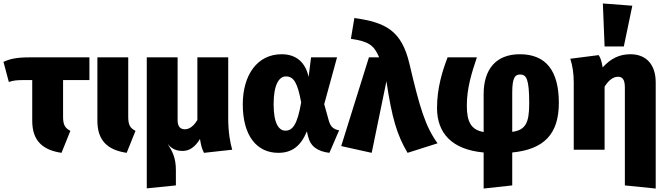

<svg xmlns="http://www.w3.org/2000/svg" viewBox="-29 -864 3848 1108"><path d="M487 -402V-533H143C65 -533 29 -524 -9 -507L22 -391C51 -400 65 -402 115 -402H157V-167C157 -51 218 2 326 18L377 -109C346 -125 335 -144 335 -190V-402Z M711 -533H533V-167C533 -51 594 2 702 18L753 -109C721 -125 711 -144 711 -190Z M1311 0C1299 -41 1288 -102 1288 -183V-533H1110V-172C1088 -134 1062 -118 1038 -118C1015 -118 996 -130 996 -170V-533H818V223L986 206V118C986 46 966 10 939 -33C965 -1 993 7 1026 7C1065 7 1098 -17 1125 -62C1131 -27 1135 -8 1148 18Z M1596 -551C1455 -551 1372 -430 1372 -262C1372 -79 1454 18 1577 18C1657 18 1707 -22 1742 -106L1749 -76C1763 -18 1805 10 1872 18L1928 -112C1898 -117 1879 -131 1869 -166L1842 -263L1916 -533H1766L1752 -420C1734 -501 1684 -551 1596 -551ZM1621 -423C1666 -423 1688 -387 1709 -273C1687 -144 1659 -110 1618 -110C1582 -110 1550 -148 1550 -262C1550 -375 1581 -423 1621 -423Z M2016 -760 1996 -640C2098 -625 2129 -604 2159 -533H2100L1940 -21L2116 18L2201 -395C2233 -183 2261 -87 2323 18L2496 -37C2425 -136 2394 -240 2334 -495C2289 -688 2196 -735 2016 -760Z M3196 -270C3196 -454 3123 -551 2971 -551C2833 -551 2762 -464 2762 -321V-102C2689 -115 2665 -161 2665 -255C2665 -354 2692 -441 2723 -533H2554C2524 -455 2493 -356 2493 -241C2493 -97 2577 -1 2762 16V224L2927 206V16C3110 -2 3196 -90 3196 -270ZM2927 -103V-328C2927 -417 2943 -434 2973 -434C3009 -434 3025 -407 3025 -268C3025 -156 3005 -114 2927 -103Z M3571 -596 3620 -831 3450 -844 3460 -596ZM3609 -551C3545 -551 3495 -526 3449 -475C3443 -509 3437 -530 3426 -546L3262 -525C3275 -485 3282 -440 3282 -389V0H3460V-364C3484 -402 3510 -421 3537 -421C3561 -421 3577 -408 3577 -359V206L3755 224V-388C3755 -493 3699 -551 3609 -551Z"/></svg>

Font: Fira Sans ExtraBold
Style: Regular
Weight: 800
Designer: bBox Type GmbH & Carrois Corporate GbR & Edenspiekermann AG
Foundry: bBox Type GmbH & Carrois Corporate GbR & Edenspiekermann AG
Version: Version 4.300;PS 004.300;hotconv 1.0.88;makeotf.lib2.5.64775